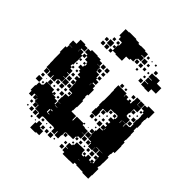

<svg xmlns="http://www.w3.org/2000/svg" viewBox="-203 -897 1080 1080"><g transform="rotate(45 337.0 -357.0)"><path d="M628 -394H594V-428H597V-455H595V-477H587V-465H575V-477H587V-488H568V-514H587V-525H635V-477H627V-455H625V-428H628ZM111 -101H91V-121H106V-122H82H52V-160H56V-186H79V-193H84V-218H118V-216H146V-197H154V-208H168V-194H157V-192H182V-183H203V-161H208V-184H227V-185H205V-217H207V-245H230V-252H231V-274H204V-303H203V-329H201V-311H181V-331H199V-341H181V-361H199V-369H179V-389H169V-401H151V-421H169V-433H174V-448H168V-458H148V-478H140V-462H123V-419H122V-390H116V-376H125V-387H137V-375H126V-364H144V-338H128V-335H145V-307H128V-305H145V-277H122V-271H141V-251H121V-270H114V-248H88V-270H84V-248H58V-273H53V-275H25V-304H24V-333H23V-369V-388H18V-434H28V-454H50V-455H25V-487H52V-520H90V-514H114V-488H90V-483H113V-463H122V-480H138V-488H118V-514H138V-524H184V-521H211V-512H232V-490H214V-489H239V-462H241V-481H261V-461H242V-455H265V-432H272V-450H290V-432H272V-422H292V-400H272V-394H294V-374H304V-328H297V-310H300V-286H306V-236H303V-209H301V-198H338V-169H339V-167H343V-199H397V-205H405V-197H399V-188H418V-185H445V-157H425V-156H446V-126H425V-118H438V-104H424V-117H418V-94H389V-93H362V-90H380V-72H362V-90H358V-64H355V-37H327V-63H323V-39H299V-63H293V-65H268V-64H234V-65H209V-63H203V-39H179V-63H173V-65H145V-92H142V-70H120V-92H142V-93H113V-116H111ZM488 6H434V-8H418V-34H434V-37H417V-65H438V-74H445V-97H474V-98H508V-73H513V-66H528V-74H539V-93H563V-74H573V-89H589V-77H594V-91H591V-120H590V-128H568V-154H590V-155H565V-156H542V-154H564V-128H538V-150H537V-125H505V-150H501V-131H481V-151H500V-156H476V-182H474V-158H448V-184H472V-220H477V-245H500V-250H480V-272H498V-284H484V-298H498V-310H480V-332H500V-342H506V-361H501V-365H479V-363H448V-334H418H415V-308H418V-274H384V-308H387V-334H384V-368H386V-396H409H386V-425H385V-453H383V-489H413H449V-466H451V-481H471V-466H484V-478H498V-465H505V-487H537V-515H565V-487H537V-486H566V-456H540V-422H536V-401H541V-397H567V-365H541V-364H564V-343H567V-365H593V-369H598V-394H624V-369H629V-341H631V-301H629V-286H636V-258H638V-204H628V-184H625V-162H632V-120H631V-91H628V-77H637V-25H635V3H587V-2H562V-3H533V-7H517V5H488ZM535 -487H507V-515H535ZM292 -490H270V-512H292ZM262 -490H240V-512H262ZM410 -492H392V-510H410ZM500 -492H482V-510H500ZM437 -495H425V-507H437ZM89 -463V-482H88V-463ZM290 -462H272V-480H290ZM560 -432H542V-450H560ZM137 -435H125V-447H137ZM167 -435H155V-447H167ZM585 -437H577V-445H585ZM591 -401H571V-421H591ZM556 -406H546V-416H556ZM135 -407H127V-415H135ZM591 -371H571V-391H591ZM268 -374V-390H267V-374ZM167 -375H155V-387H167ZM538 -343V-361H536V-343ZM469 -343H453V-359H469ZM499 -343H483V-359H499ZM169 -343H153V-359H169ZM172 -310H150V-332H172ZM441 -311H421V-331H441ZM465 -317H457V-325H465ZM175 -277H147V-305H175ZM201 -281H181V-301H201ZM468 -284H454V-298H468ZM435 -287H427V-295H435ZM473 -249H449V-273H473ZM53 -249H29V-273H53ZM172 -250H150V-272H172ZM411 -251H391V-271H411ZM198 -254H184V-268H198ZM438 -254H424V-268H438ZM504 -252V-268H502V-252ZM228 -254H214V-268H228ZM112 -220H90V-242H112ZM201 -221H181V-241H201ZM49 -223H33V-239H49ZM168 -224H154V-238H168ZM136 -226H126V-236H136ZM465 -227H457V-235H465ZM73 -229H69V-233H73ZM55 -187H27V-215H55ZM471 -191H451V-211H471ZM197 -195H185V-207H197ZM76 -196H66V-206H76ZM433 -199H429V-203H433ZM597 -162V-172V-162ZM211 -156H229V-158H211ZM472 -130H450V-152H472ZM211 -122H224V-126H211ZM562 -100H540V-122H562ZM82 -100H60V-122H82ZM209 -99V-97H224V-100H210V-121H204V-99ZM590 -102H572V-120H590ZM529 -103H513V-119H529ZM469 -103H453V-119H469ZM495 -107H487V-115H495ZM528 -74H514V-88H528ZM108 -74H94V-88H108ZM436 -76H426V-86H436ZM574 -71H585V-73H574ZM172 -40H150V-62H172ZM141 -41H121V-61H141ZM228 -44H214V-58H228ZM408 -44H394V-58H408ZM286 -46H276V-56H286ZM105 -47H97V-55H105ZM254 -48H248V-54H254ZM517 -35H528V-36H517ZM323 -9H299V-33H323ZM242 30H200V-12H209V-33H233V-12H242V-30H260V-12H242V-7H267V25H242ZM411 -11H391V-31H411ZM290 -12H272V-30H290ZM166 -16H156V-26H166ZM345 -17H337V-25H345ZM194 -18H188V-24H194ZM223 -587H205V-605H222V-648H228V-669H227V-688V-673H201V-691H189V-741H216V-744H272V-740H298V-733H315V-735H353V-730H378V-702H355V-699H377V-673H355V-666H374V-646H354V-665H348V-642H326V-634H300V-600H248V-604H223ZM401 -709H387V-723H401ZM459 -711H449V-721H459ZM427 -713H421V-719H427ZM407 -673H381V-699H407ZM493 -677H475V-695H493ZM431 -679H417V-693H431ZM530 -580H498V-582H470V-610H497V-613H471V-639H497V-642H470V-670H498V-643V-672H530V-648H566V-604H530ZM404 -646H384V-666H404ZM192 -648H176V-664H192ZM432 -648H416V-664H432ZM222 -648H206V-664H222ZM459 -651H449V-661H459ZM199 -611H169V-641H199ZM163 -617H145V-635H163ZM221 -619H207V-633H221ZM460 -620H448V-632H460ZM400 -620H388V-632H400ZM195 -585H173V-607H195ZM464 -586H444V-606H464ZM164 -586H144V-606H164Z"/></g></svg>

Font: Rubik Storm
Style: Regular
Weight: 400
Designer: Hubert and Fischer, NaN
Foundry: Hubert and Fischer, NaN
Version: Version 2.201